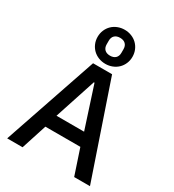

<svg xmlns="http://www.w3.org/2000/svg" viewBox="-230 -1115 1122 1241"><g transform="rotate(30 331.0 -494.0)"><path d="M522 0 459 -189H198L137 0H22L260 -698H402L640 0ZM331 -594H326L225 -286H431ZM330 -734Q303 -734 279 -743.5Q255 -753 237.5 -770Q220 -787 210 -810.5Q200 -834 200 -861Q200 -888 210 -911.5Q220 -935 237.5 -952Q255 -969 279 -978.5Q303 -988 330 -988Q357 -988 381 -978.5Q405 -969 422.5 -952Q440 -935 450 -911.5Q460 -888 460 -861Q460 -834 450 -810.5Q440 -787 422.5 -770Q405 -753 381 -743.5Q357 -734 330 -734ZM330 -795Q356 -795 370.5 -809Q385 -823 385 -848V-875Q385 -900 370.5 -914Q356 -928 330 -928Q304 -928 289.5 -914Q275 -900 275 -875V-848Q275 -823 289.5 -809Q304 -795 330 -795Z"/></g></svg>

Font: IBM Plex Sans Thai Medm
Style: Regular
Weight: 500
Designer: Mike Abbink, Paul van der Laan, Pieter van Rosmalen, Ben Mitchell, Mark Frömberg
Foundry: Bold Monday
Version: Version 1.2